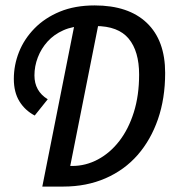

<svg xmlns="http://www.w3.org/2000/svg" viewBox="-20 -688 640 708"><path d="M136 0 258 -614H346L239 -76H246Q296 -76 341 -100Q386 -124 420 -168Q454 -212 473.5 -274Q493 -336 493 -413Q493 -499 454.5 -545.5Q416 -592 332 -592H293Q249 -592 214 -576.5Q179 -561 155.5 -535Q132 -509 119.5 -476.5Q107 -444 107 -410Q107 -352 156 -322L108 -262Q72 -281 51.5 -314.5Q31 -348 31 -397Q31 -448 50 -496Q69 -544 107 -583Q145 -622 200.5 -645Q256 -668 329 -668Q454 -668 521.5 -603.5Q589 -539 589 -419Q589 -325 562.5 -248.5Q536 -172 487.5 -116.5Q439 -61 369 -30.5Q299 0 213 0Z"/></svg>

Font: Source Code Pro ExtraLight Medium
Style: Italic
Weight: 500
Italic angle: -11°
Monospace: yes
Version: Version 1.016;hotconv 1.0.116;makeotfexe 2.5.65601